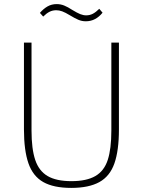

<svg xmlns="http://www.w3.org/2000/svg" viewBox="-20 -906 698 938"><path d="M97 -698H134V-268Q134 -179 152 -125Q170 -71 212.5 -46Q255 -21 329 -21Q403 -21 446 -46Q489 -71 506.5 -125Q524 -179 524 -268V-698H561V-274Q561 -171 539 -108Q517 -45 465.5 -16.5Q414 12 328 12Q242 12 191.5 -16.5Q141 -45 119 -108Q97 -171 97 -274ZM399 -802Q380 -802 362.5 -809.5Q345 -817 322 -831Q299 -845 284 -850.5Q269 -856 255 -856Q237 -856 222 -848.5Q207 -841 191 -825L175 -843Q192 -863 212 -874.5Q232 -886 257 -886Q276 -886 293.5 -879Q311 -872 334 -857Q357 -843 372 -837Q387 -831 401 -831Q419 -831 434 -839Q449 -847 465 -863L481 -844Q465 -824 444.5 -813Q424 -802 399 -802Z"/></svg>

Font: IBM Plex Sans ExtraLight
Style: Regular
Weight: 250
Designer: Mike Abbink, Paul van der Laan, Pieter van Rosmalen
Foundry: Bold Monday
Version: Version 3.201